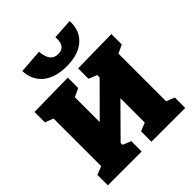

<svg xmlns="http://www.w3.org/2000/svg" viewBox="-256 -1139 1305 1305"><g transform="rotate(-45 396.0 -486.5)"><path d="M768 -710V-610L708 -582V-124L768 -100V0H443V-100L503 -124V-358L289 -142V-124L349 -100V0H24V-100L84 -124V-582L24 -605V-705L349 -710V-610L289 -582V-343L503 -558V-581L443 -605V-705ZM162 -960 335 -973Q340 -919 359.5 -894Q379 -869 417 -869Q454 -869 470.5 -892Q487 -915 484 -964L630 -973Q634 -877 572.5 -823Q511 -769 399 -769Q290 -769 228 -819.5Q166 -870 162 -960Z"/></g></svg>

Font: Bitter Pro Black
Style: Regular
Weight: 900
Designer: Sol Matas, and Bitter project Authors
Foundry: Sol Matas
Version: Version 1.010